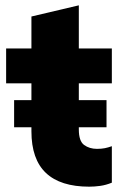

<svg xmlns="http://www.w3.org/2000/svg" viewBox="-20 -690 454 721"><path d="M315 11Q207 11 152.5 -40.5Q98 -92 98 -197V-377H3V-508H98V-628L276 -670V-508H400V-377H276V-204Q276 -160 296 -145.5Q316 -131 344 -131Q361 -131 373.5 -133.5Q386 -136 400 -141V-4Q378 5 356.5 8Q335 11 315 11ZM33 -212V-314H380V-212Z"/></svg>

Font: Mulish ExtraLight Black
Style: Regular
Weight: 900
Version: Version 3.603